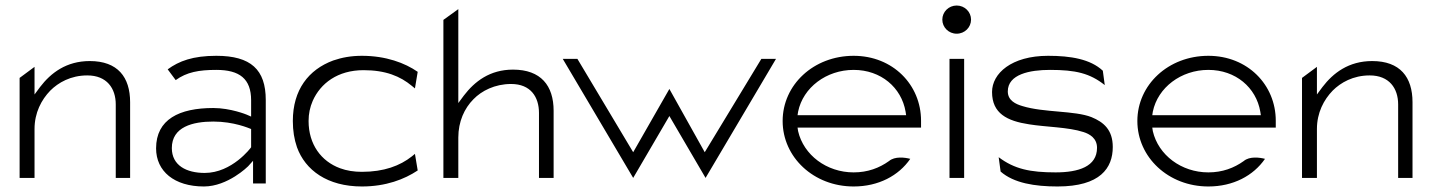

<svg xmlns="http://www.w3.org/2000/svg" viewBox="-20 -664 5182 695"><path d="M51 -20H105V-197C105 -256 130 -303 162 -336C191 -365 236 -391 296 -391C367 -391 399 -344 399 -286V-20H451V-294C451 -385 406 -443 305 -443C220 -443 164 -400 125 -349L105 -322V-422L51 -382Z M545 -127C545 -44 611 11 718 11C805 11 878 -62 878 -62L896 -82V0H942V-302C942 -412 888 -462 763 -462C678 -462 628 -443 587 -413L616 -374C656 -403 700 -411 763 -411C847 -411 889 -379 889 -301V-242L873 -249C873 -249 815 -273 752 -273C629 -273 545 -232 545 -127ZM602 -128C602 -205 678 -224 752 -224C827 -224 881 -200 889 -197V-131C888 -129 820 -38 721 -38C655 -38 602 -65 602 -128Z M1040 -226C1040 -191 1045 -160 1055 -131C1085 -48 1165 11 1290 11C1377 11 1444 -15 1492 -47L1482 -107L1471 -98C1428 -64 1370 -42 1290 -42C1262 -42 1235 -46 1211 -55C1143 -80 1097 -141 1097 -226C1097 -252 1102 -276 1112 -299C1140 -362 1202 -410 1296 -410C1376 -410 1429 -388 1471 -353L1482 -344L1492 -404C1446 -436 1377 -462 1290 -462C1251 -462 1218 -456 1186 -445C1097 -412 1040 -339 1040 -226Z M1585 -20H1639V-166C1639 -224 1661 -272 1694 -305C1723 -335 1771 -360 1830 -360C1901 -360 1931 -313 1931 -255V-20H1984V-263C1984 -354 1938 -412 1837 -412C1753 -412 1698 -369 1659 -318L1639 -291V-631L1585 -592Z M2017 -451 2272 -20 2403 -244 2534 -20 2789 -451H2736L2531 -113L2403 -342L2272 -113L2070 -451Z M2813 -226C2813 -95 2925 11 3070 11C3160 11 3233 -28 3275 -89C3256 -94 3219 -99 3198 -81C3163 -56 3121 -40 3070 -40C2972 -40 2889 -103 2869 -189L2867 -202H3314V-227C3314 -357 3212 -462 3070 -462C2925 -462 2813 -357 2813 -226ZM2867 -247 2869 -260C2887 -347 2971 -411 3070 -411C3169 -411 3243 -347 3258 -260L3260 -247Z M3391 -593C3391 -565 3414 -542 3443 -542C3472 -542 3495 -565 3495 -593C3495 -621 3472 -644 3443 -644C3414 -644 3391 -621 3391 -593ZM3417 -20H3470V-451H3417Z M3571 -331C3571 -253 3626 -226 3705 -214C3766 -204 3847 -204 3902 -186C3924 -179 3951 -164 3951 -129C3951 -61 3884 -40 3801 -40C3709 -40 3652 -52 3595 -95L3602 -43C3650 -1 3726 11 3808 11C3963 11 4008 -56 4008 -132C4008 -194 3975 -222 3931 -240C3870 -264 3759 -256 3681 -280C3657 -287 3628 -300 3628 -333C3628 -395 3707 -411 3781 -411C3873 -411 3925 -399 3979 -356L3972 -408C3927 -450 3856 -462 3774 -462C3641 -462 3571 -398 3571 -331Z M4097 -226C4097 -95 4209 11 4354 11C4444 11 4517 -28 4559 -89C4540 -94 4503 -99 4482 -81C4447 -56 4405 -40 4354 -40C4256 -40 4173 -103 4153 -189L4151 -202H4598V-227C4598 -357 4496 -462 4354 -462C4209 -462 4097 -357 4097 -226ZM4151 -247 4153 -260C4171 -347 4255 -411 4354 -411C4453 -411 4527 -347 4542 -260L4544 -247Z M4693 -20H4747V-197C4747 -256 4772 -303 4804 -336C4833 -365 4878 -391 4938 -391C5009 -391 5041 -344 5041 -286V-20H5093V-294C5093 -385 5048 -443 4947 -443C4862 -443 4806 -400 4767 -349L4747 -322V-422L4693 -382Z"/></svg>

Font: Charger Sport
Style: ExLitExt
Weight: 200
Designer: Jasper
Foundry: Cannot Into Space Fonts
Version: Version 1.1